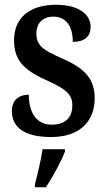

<svg xmlns="http://www.w3.org/2000/svg" viewBox="-20 -566 449 807"><path d="M195 10C311 10 378 -52 378 -153C378 -241 328 -282 240 -321C159 -356 133 -376 133 -425C133 -469 160 -496 205 -496C255 -496 286 -459 286 -390C337 -390 361 -414 361 -453C361 -502 316 -546 215 -546C110 -546 39 -495 39 -397C39 -308 85 -269 183 -225C258 -191 284 -169 284 -123C284 -74 257 -42 197 -42C135 -42 101 -91 101 -168C67 -168 30 -152 30 -99C30 -31 82 10 195 10ZM127 208V221H173C201 179 237 113 253 71V61H159C152 108 138 165 127 208Z"/></svg>

Font: Noto Serif Tamil Condensed SemiBold
Style: Italic
Weight: 600
Width: 3
Italic angle: -12°
Designer: Indian Type Foundry, Tom Grace, and the Monotype Design Team
Foundry: Monotype Imaging Inc.
Version: Version 2.003